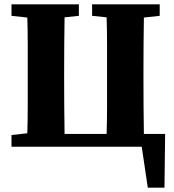

<svg xmlns="http://www.w3.org/2000/svg" viewBox="-20 -677 801 886"><path d="M405 -604V-657H717V-604L644 -596Q643 -534 642.5 -471.5Q642 -409 642 -347V-310Q642 -246 642.5 -183.5Q643 -121 644 -59H742L739 189H662L634 0H33V-54L106 -62Q108 -124 108 -186Q108 -248 108 -310V-347Q108 -410 108 -472.5Q108 -535 106 -596L33 -604V-657H344V-604L278 -597Q277 -535 276.5 -472Q276 -409 276 -346V-310Q276 -246 276.5 -183.5Q277 -121 278 -59H472Q474 -122 474 -185Q474 -248 474 -310V-346Q474 -410 474 -473Q474 -536 472 -597Z"/></svg>

Font: Source Serif 4
Style: Bold
Weight: 700
Designer: Frank Grießhammer
Foundry: Adobe
Version: Version 4.005;hotconv 1.1.0;makeotfexe 2.6.0